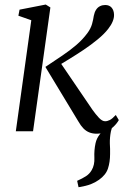

<svg xmlns="http://www.w3.org/2000/svg" viewBox="-20 -564 546 825"><path d="M317.5 240.5 311.5 213Q334 203 349.2 193.2Q364.5 183.5 374 167Q387 145 385.5 113.5Q384 82 390.5 51.5Q395 30.5 409 13Q423 -4.5 431 -15.5L480.5 -45.5Q461.5 -24 456.5 1Q451.5 26 452 52.5Q452.5 64 453 75.8Q453.5 87.5 453 98Q453 132 444 159.8Q435 187.5 405.5 208.5Q389.5 220 370.2 227.5Q351 235 317.5 240.5ZM48 0 114.5 -477 59 -496.5 64 -522.5 176.5 -544.5 196.5 -532 122 0ZM395 10.5Q378 10.5 364 5Q350 -0.5 338.5 -12.2Q327 -24 316.5 -42.5L175 -276.5Q215 -303 248.2 -325.5Q281.5 -348 308.2 -371Q335 -394 355 -421Q370 -441 375.5 -461Q381 -481 383 -496Q386 -511.5 392.8 -522Q399.5 -532.5 409.8 -537.5Q420 -542.5 432 -542.5Q450 -542.5 459.8 -531Q469.5 -519.5 470 -501Q470.5 -487.5 464.2 -472Q458 -456.5 445 -440Q428 -418 399.8 -394.8Q371.5 -371.5 339.8 -350.2Q308 -329 279 -311.2Q250 -293.5 231 -282L232.5 -305L377.5 -92Q391 -73 405 -58Q419 -43 431.5 -43Q441.5 -43 452.2 -48.5Q463 -54 477.5 -70L490.5 -48Q482 -33 468 -19.8Q454 -6.5 435.5 2Q417 10.5 395 10.5Z"/></svg>

Font: Merriweather 72pt Light
Style: Italic
Weight: 300
Italic angle: -7.8°
Version: Version 2.101